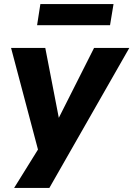

<svg xmlns="http://www.w3.org/2000/svg" viewBox="-20 -737 651 937"><path d="M49 180 182 -34 176 33 34 -503H201L267 -162L439 -503H611L221 180ZM161 -614 177 -717H534L517 -614Z"/></svg>

Font: Nunito Sans 7pt ExtraBold
Style: Italic
Weight: 800
Italic angle: -9°
Designer: Vernon Adams
Foundry: Vernon Adams
Version: Version 3.101;gftools[0.9.27]